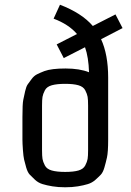

<svg xmlns="http://www.w3.org/2000/svg" viewBox="-20 -781 553 813"><path d="M438 -452V-190Q438 -137 433 -114.5Q428 -92 422 -71.5Q416 -51 407 -41.5Q398 -32 384 -19.5Q370 -7 352 -1.5Q334 4 310 8Q286 12 256 12Q226 12 202 8Q178 4 160 -1.5Q142 -7 128.5 -19.5Q115 -32 106 -41.5Q97 -51 91 -71.5Q85 -92 82 -105.5Q79 -119 77 -146.5Q75 -174 75 -190V-285Q75 -341 78.5 -358Q82 -375 86.5 -395Q91 -415 97.5 -424Q104 -433 114 -446.5Q124 -460 137 -466.5Q150 -473 168 -480Q198 -491 257.5 -491Q317 -491 357 -475Q355 -539 340 -581L250 -535L220 -593L306 -637Q271 -678 207 -702L234 -761Q327 -725 373 -671L469 -720L499 -662L408 -615Q438 -550 438 -452ZM353 -145V-334Q353 -359 351 -371Q349 -383 341 -398.5Q333 -414 312 -420Q291 -426 256 -426Q221 -426 199.5 -420Q178 -414 170 -398.5Q162 -383 160 -371Q158 -359 158 -334V-145Q158 -120 160 -108Q162 -96 170 -80.5Q178 -65 199.5 -59Q221 -53 256 -53Q291 -53 312 -59Q333 -65 341 -80.5Q349 -96 351 -108Q353 -120 353 -145Z"/></svg>

Font: Strait
Style: Regular
Weight: 400
Width: 3
Designer: Eduardo Rodriguez Tunni
Foundry: Eduardo Rodriguez Tunni
Version: Version 1.001